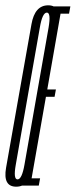

<svg xmlns="http://www.w3.org/2000/svg" viewBox="-47 -699 285 723"><path d="M14 4Q64.5 4 76.8 -67Q89 -138 124.5 -337Q159.5 -535 172 -607Q184.5 -679 134.5 -679Q84 -679 71.5 -607.8Q59 -536.5 23.5 -337Q-12 -138 -24.2 -67Q-36.5 4 14 4ZM19 -23.5Q2.5 -23.5 12.5 -79.2Q22.5 -135 57.5 -337Q93.5 -539 103 -595.2Q112.5 -651.5 129.5 -651.5Q145.5 -651.5 136 -595.5Q126.5 -539.5 90.5 -337Q55 -135 45.2 -79.2Q35.5 -23.5 19 -23.5ZM32.5 0H99L104 -27.5H72L126 -334.5H158.5L163.5 -362H131L181 -647.5H213L218 -675H151.5Z"/></svg>

Font: Anybody UltraCondensed ExtraLight
Style: Italic
Weight: 250
Width: 1
Italic angle: -10°
Version: Version 1.113;gftools[0.9.25]